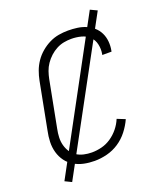

<svg xmlns="http://www.w3.org/2000/svg" viewBox="-150 -841 849 1012"><g transform="rotate(-20 275.0 -335.0)"><path d="M229 12Q198 12 169 6Q140 0 115 -14.5Q90 -29 73 -52Q56 -75 48 -103.5Q40 -132 41 -162.5Q42 -193 49 -225L99 -485Q104 -511 113.5 -537Q123 -563 139 -586.5Q155 -610 177.5 -629Q200 -648 225.5 -660.5Q251 -673 277.5 -677.5Q304 -682 330 -682Q356 -682 381.5 -678.5Q407 -675 429.5 -665.5Q452 -656 470 -640Q488 -624 498.5 -602.5Q509 -581 511.5 -555.5Q514 -530 509 -504L508 -499H456L457 -503Q462 -531 456 -558Q450 -585 431.5 -603Q413 -621 386 -628Q359 -635 331 -635Q310 -635 289 -631Q268 -627 248 -616.5Q228 -606 211 -590.5Q194 -575 181 -556Q168 -537 161 -516.5Q154 -496 150 -476L100 -216Q95 -192 94 -169Q93 -146 98.5 -125Q104 -104 115.5 -86Q127 -68 145 -56.5Q163 -45 185 -40Q207 -35 230 -35Q257 -35 285 -42Q313 -49 338 -66Q363 -83 382 -106.5Q401 -130 412 -157L457 -139Q442 -106 419 -76.5Q396 -47 365 -26.5Q334 -6 298.5 3Q263 12 229 12ZM78 76 41 58 476 -746 514 -728Z"/></g></svg>

Font: Lode Dark
Style: Italic
Weight: 400
Italic angle: -11°
Monospace: yes
Designer: Belleve Invis
Foundry: Belleve Invis
Version: Version 29.2.0; ttfautohint (v1.8.3)